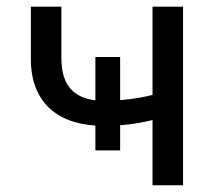

<svg xmlns="http://www.w3.org/2000/svg" viewBox="-20 -548 640 568"><path d="M335.4 -103H262.2V-379.4H335.4ZM521.5 0H431.2V-192.9Q397.9 -184.6 362.5 -180.2Q327.1 -175.8 285.6 -175.8Q236.8 -175.8 197.3 -188Q157.7 -200.2 129.6 -224.9Q101.6 -249.5 86.4 -286.9Q71.3 -324.2 71.3 -374.5V-528.3H161.6V-374.5Q162.1 -309.6 194.1 -279.8Q226.1 -250 285.6 -250Q325.2 -250 361.3 -254.4Q397.5 -258.8 431.2 -267.1V-528.3H521.5Z"/></svg>

Font: Roboto Mono
Style: Regular
Weight: 400
Designer: Google
Version: Version 2.000985; 2015; ttfautohint (v1.3)